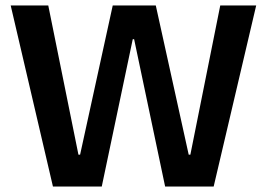

<svg xmlns="http://www.w3.org/2000/svg" viewBox="-20 -680 973 700"><path d="M173 0 19 -660H156L266 -116H272L391 -660H548L668 -116H674L783 -660H914L759 0H582L469 -537H464L351 0Z"/></svg>

Font: Bricolage Grotesque 60pt SemiBold
Style: Regular
Weight: 600
Version: Version 1.001;gftools[0.9.33.dev8+g029e19f]